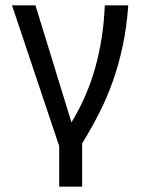

<svg xmlns="http://www.w3.org/2000/svg" viewBox="-20 -546 540 720"><path d="M202 2 25 -526H113L248 -87Q307 -184 337.5 -293.5Q368 -403 373 -526H461Q455 -443 440 -373Q425 -303 403 -241Q381 -179 352 -122Q323 -65 288 -8V154H202Z"/></svg>

Font: D2Coding ligature
Style: Regular
Weight: 400
Monospace: yes
Designer: Yong-Rak Park; Jeong-Hwan Yoon; Sang-Min Lee;
Foundry: NHN Corporation
Version: Version 1.3.2; Build 20180524